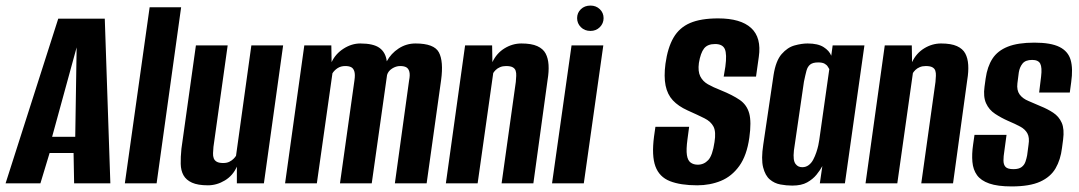

<svg xmlns="http://www.w3.org/2000/svg" viewBox="-51 -658 3871 689"><path d="M-31 0 158 -591H325L345 0H215L213 -109H127L94 0ZM136 -167H219L224 -488Z M397 0 486 -632H599L511 0Z M695 7Q659 7 638 -2.5Q617 -12 607.5 -29Q598 -46 597.5 -70Q597 -94 600 -124L652 -495H766L715 -131Q714 -119 713.5 -108.5Q713 -98 716 -90Q719 -82 727 -77.5Q735 -73 750 -73Q763 -73 772 -77.5Q781 -82 787 -88Q793 -94 796 -99L851 -495H965L896 0H799V-60Q785 -28 756 -10.5Q727 7 695 7Z M972 0 1041 -495H1138L1139 -435Q1153 -465 1182 -483.5Q1211 -502 1242 -502Q1289 -502 1311 -486Q1333 -470 1337 -438Q1352 -466 1379.5 -484Q1407 -502 1440 -502Q1507 -502 1524 -470Q1541 -438 1532 -371L1480 0H1366L1417 -369Q1421 -389 1418 -400.5Q1415 -412 1407 -416.5Q1399 -421 1385 -421Q1370 -421 1356 -412Q1342 -403 1338 -389L1283 0H1169L1221 -370Q1224 -391 1220.5 -402Q1217 -413 1209 -417Q1201 -421 1188 -421Q1172 -421 1160.5 -413.5Q1149 -406 1142 -395L1086 0Z M1549 0 1618 -495H1715L1716 -435Q1731 -467 1759.5 -484.5Q1788 -502 1820 -502Q1856 -502 1877 -492.5Q1898 -483 1907 -466Q1916 -449 1917.5 -425Q1919 -401 1914 -371L1863 0H1749L1800 -364Q1801 -376 1801.5 -386Q1802 -396 1799.5 -404Q1797 -412 1789 -416.5Q1781 -421 1765 -421Q1753 -421 1743.5 -417Q1734 -413 1728 -407Q1722 -401 1719 -396L1663 0Z M1930 0 2000 -495H2114L2044 0ZM2068 -547Q2047 -547 2033.5 -560.5Q2020 -574 2020 -593Q2020 -612 2033.5 -625Q2047 -638 2068 -638Q2088 -638 2101.5 -625Q2115 -612 2115 -593Q2115 -574 2101.5 -560.5Q2088 -547 2068 -547Z M2451 7Q2391 7 2353 -8Q2315 -23 2301 -61Q2287 -99 2296 -168L2301 -203H2422L2416 -158Q2411 -121 2414 -101.5Q2417 -82 2427.5 -74.5Q2438 -67 2453 -67Q2475 -67 2490.5 -83.5Q2506 -100 2513 -148Q2519 -185 2509.5 -203.5Q2500 -222 2477 -233.5Q2454 -245 2416 -262Q2383 -277 2363.5 -298Q2344 -319 2337.5 -351Q2331 -383 2337 -429Q2345 -487 2366 -523Q2387 -559 2425.5 -575.5Q2464 -592 2526 -592Q2607 -592 2644.5 -557.5Q2682 -523 2672 -454L2662 -383Q2633 -383 2604 -383Q2575 -383 2546 -383L2552 -419Q2558 -464 2550 -482Q2542 -500 2515 -500Q2488 -500 2475.5 -484Q2463 -468 2457 -432Q2453 -402 2462 -384Q2471 -366 2489.5 -355.5Q2508 -345 2536 -334Q2578 -317 2603.5 -299.5Q2629 -282 2637.5 -251.5Q2646 -221 2638 -164Q2629 -100 2602 -62.5Q2575 -25 2536 -9Q2497 7 2451 7Z M2792 8Q2771 8 2749.5 4Q2728 0 2711.5 -14Q2695 -28 2687.5 -57.5Q2680 -87 2688 -139L2725 -389Q2733 -440 2754 -464Q2775 -488 2800.5 -495Q2826 -502 2847 -502Q2884 -502 2904.5 -489Q2925 -476 2932 -458L2937 -495H3051L2981 0H2891L2900 -62Q2892 -47 2879 -31Q2866 -15 2845.5 -3.5Q2825 8 2792 8ZM2828 -58Q2841 -58 2851 -65.5Q2861 -73 2867.5 -85.5Q2874 -98 2878.5 -111.5Q2883 -125 2885.5 -136.5Q2888 -148 2889 -156L2925 -410Q2923 -413 2919.5 -419Q2916 -425 2908 -429.5Q2900 -434 2885 -434Q2866 -434 2856.5 -426.5Q2847 -419 2843 -404Q2839 -389 2834 -365L2798 -118Q2796 -99 2797.5 -87.5Q2799 -76 2804 -69.5Q2809 -63 2815 -60.5Q2821 -58 2828 -58Z M3055 0 3124 -495H3221L3222 -435Q3237 -467 3265.5 -484.5Q3294 -502 3326 -502Q3362 -502 3383 -492.5Q3404 -483 3413 -466Q3422 -449 3423.5 -425Q3425 -401 3420 -371L3369 0H3255L3306 -364Q3307 -376 3307.5 -386Q3308 -396 3305.5 -404Q3303 -412 3295 -416.5Q3287 -421 3271 -421Q3259 -421 3249.5 -417Q3240 -413 3234 -407Q3228 -401 3225 -396L3169 0Z M3579 11Q3529 11 3499 0.5Q3469 -10 3455 -29.5Q3441 -49 3438.5 -77Q3436 -105 3441 -139L3446 -174H3561L3553 -115Q3550 -97 3550 -82Q3550 -67 3557.5 -59Q3565 -51 3586 -51Q3605 -51 3615 -58.5Q3625 -66 3629 -78Q3633 -90 3635 -101L3640 -139Q3644 -164 3636 -179Q3628 -194 3610.5 -203.5Q3593 -213 3567 -224Q3542 -235 3520 -249.5Q3498 -264 3487.5 -287.5Q3477 -311 3482 -347L3486 -376Q3492 -419 3510.5 -447.5Q3529 -476 3565.5 -490.5Q3602 -505 3661 -505Q3720 -505 3751 -489.5Q3782 -474 3791 -443Q3800 -412 3793 -363L3788 -326H3678L3685 -383Q3689 -416 3682 -429.5Q3675 -443 3653 -443Q3629 -443 3618.5 -430Q3608 -417 3605 -398L3600 -359Q3597 -334 3608 -319Q3619 -304 3640 -295.5Q3661 -287 3683 -277Q3708 -267 3728.5 -253.5Q3749 -240 3759 -217.5Q3769 -195 3764 -157L3760 -127Q3755 -85 3737 -54Q3719 -23 3681.5 -6Q3644 11 3579 11Z"/></svg>

Font: Alumni Sans
Style: Bold Italic
Weight: 700
Italic angle: -8°
Designer: Robert E. Leuschke
Foundry: Robert E. Leuschke
Version: Version 1.016